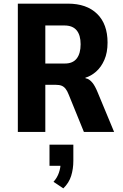

<svg xmlns="http://www.w3.org/2000/svg" viewBox="-20 -725 676 1055"><path d="M78 0V-705H353Q456 -705 513.5 -649Q571 -593 571 -491Q571 -436 553.5 -396Q536 -356 508 -331.5Q480 -307 449 -298L450 -295L461 -292Q475 -286 488.5 -269.5Q502 -253 516 -219L607 0H441L358 -204Q350 -225 340.5 -237Q331 -249 318.5 -254Q306 -259 286 -259H229V0ZM229 -376H337Q380 -376 401.5 -403.5Q423 -431 423 -482Q423 -532 401 -558.5Q379 -585 334 -585H229ZM328 310 274 274Q294 252 303.5 224.5Q313 197 313 172L339 186H252V70H383V159Q383 203 371 241.5Q359 280 328 310Z"/></svg>

Font: Nunito Sans 7pt Condensed ExtraBold
Style: Regular
Weight: 800
Width: 3
Designer: Vernon Adams
Foundry: Vernon Adams
Version: Version 3.101;gftools[0.9.27]